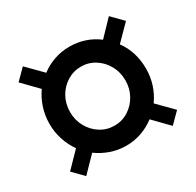

<svg xmlns="http://www.w3.org/2000/svg" viewBox="-125 -662 850 833"><g transform="rotate(-30 300.0 -246.0)"><path d="M82 30 31 -22 104 -97Q82 -128 69.5 -166Q57 -204 57 -245Q57 -287 69.5 -325Q82 -363 104 -394L31 -469L82 -520L156 -445Q186 -468 222.5 -480.5Q259 -493 299 -493Q339 -493 375 -481Q411 -469 441 -446L514 -522L568 -467L494 -392Q517 -361 528.5 -323.5Q540 -286 540 -245Q540 -204 528 -166.5Q516 -129 493 -97L567 -22L516 29L443 -46Q413 -23 376.5 -10Q340 3 299 3Q259 3 222 -10Q185 -23 155 -45ZM299 -98Q337 -98 368.5 -118Q400 -138 418.5 -171.5Q437 -205 437 -245Q437 -286 418.5 -319.5Q400 -353 368.5 -373Q337 -393 299 -393Q261 -393 229 -373Q197 -353 178.5 -319.5Q160 -286 160 -245Q160 -205 178.5 -171.5Q197 -138 228.5 -118Q260 -98 299 -98Z"/></g></svg>

Font: Mulish ExtraLight
Style: Regular
Weight: 200
Designer: Vernon Adams
Foundry: Vernon Adams
Version: Version 3.603